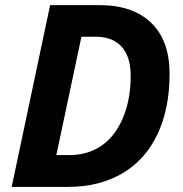

<svg xmlns="http://www.w3.org/2000/svg" viewBox="-20 -734 717 754"><path d="M252.9 -125H201.2L299.8 -589.8H356C400.2 -589.8 434.2 -576.7 457.8 -550.5C481.4 -524.3 493.2 -486.2 493.2 -436C493.2 -374.2 483.1 -319.3 462.9 -271.2C442.7 -223.2 414.7 -186.8 378.9 -162.1C343.1 -137.4 301.1 -125 252.9 -125ZM646 -443.8C646 -530.8 622 -597.5 574 -644C526 -690.6 458 -713.9 370.1 -713.9H176.8L25.9 0H246.1C328.1 0 399.3 -17.6 459.7 -52.7C520.1 -87.9 566.2 -139.1 598.1 -206.3C630 -273.5 646 -352.7 646 -443.8Z"/></svg>

Font: OpenSans
Style: Bold Italic
Weight: 700
Italic angle: -12°
Foundry: Ascender Corporation
Version: Version 1.10; ttfautohint (v1.2) -l 8 -r 50 -G 200 -x 14 -D 